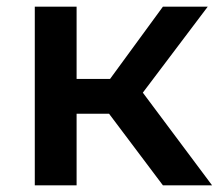

<svg xmlns="http://www.w3.org/2000/svg" viewBox="-20 -554 658 574"><path d="M306 -214H209V0H84V-534H209V-318H309L467 -534H601L407 -277L614 0H467Z"/></svg>

Font: APTA Sans SemiBold
Style: Bold
Weight: 600
Version: Version 7.200